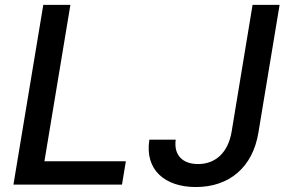

<svg xmlns="http://www.w3.org/2000/svg" viewBox="-20 -747 1156 777"><path d="M34.4 0H473.7L489.3 -94.5H159.8L264.9 -727.3H155.2ZM584.5 -181.8C565 -59.3 647.4 9.9 772.7 9.9C907.3 9.9 1002.5 -69.6 1025.6 -209.5L1111.5 -727.3H1002.1L917.3 -213.8C903.1 -130 852.6 -83.1 781.6 -83.1C718.8 -83.1 682.5 -119.3 691.1 -181.8Z"/></svg>

Font: Margiela Sans Medium
Style: Italic
Weight: 500
Italic angle: -9.39999°
Designer: Stefan Endress, Andreas Faust
Version: Version 1.100;FEAKit 1.0